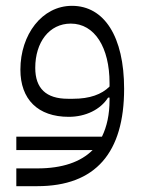

<svg xmlns="http://www.w3.org/2000/svg" viewBox="-20 -399 491 659"><path d="M36 116H298C257 157 194 179 108 179H36V240H108C309 240 406 124 406 -94C406 -273 338 -379 227 -379C124 -379 50 -280 50 -160C50 -58 110 2 216 2C274 2 325 -23 351 -64H356V-56C356 -6 347 35 330 70H36ZM231 -60H213C138 -60 101 -96 101 -166C101 -254 149 -318 223 -318C305 -318 356 -236 356 -114V-102C329 -75 288 -60 231 -60Z"/></svg>

Font: IBM Plex Arabic Light
Style: Regular
Weight: 300
Designer: Mike Abbink, Paul van der Laan, Pieter van Rosmalen, Wael Morcos, Khajak Apelian
Foundry: Bold Monday
Version: Version 1.0